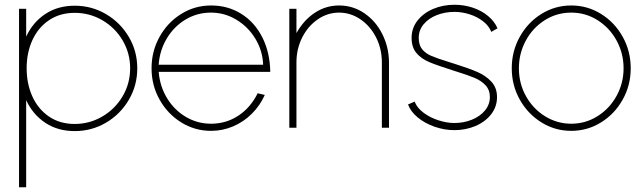

<svg xmlns="http://www.w3.org/2000/svg" viewBox="-20 -537 2701 807"><path d="M60 250V-500H90V-383Q118 -443.5 170.5 -478.2Q223 -513 294 -513Q365.5 -513 425.8 -477.5Q486 -442 521.5 -381.8Q557 -321.5 557 -250Q557 -178 521.5 -117.5Q486 -57 425.8 -21.5Q365.5 14 294 14Q223 14 170.5 -20.8Q118 -55.5 90 -116V250ZM294 -483Q232 -483 186.2 -452.2Q140.5 -421.5 116.2 -368.5Q92 -315.5 92 -250Q92 -185 116 -131.8Q140 -78.5 185.8 -47.2Q231.5 -16 294 -16Q356 -16 409.5 -47Q463 -78 495 -131.8Q527 -185.5 527 -250Q527 -313 495.8 -366.5Q464.5 -420 411 -451.5Q357.5 -483 294 -483Z M867 13Q799 13 741.8 -22.5Q684.5 -58 650.8 -118.2Q617 -178.5 617 -250Q617 -322 650.8 -382.5Q684.5 -443 741.8 -478.5Q799 -514 867 -514Q938 -514 994 -479Q1050 -444 1082.2 -380.8Q1114.5 -317.5 1116 -235H647Q652 -173.5 682.5 -123.8Q713 -74 761.5 -45.5Q810 -17 867 -17Q930.5 -17 981.8 -50.8Q1033 -84.5 1063 -145L1093 -138Q1073 -93.5 1038.8 -59.2Q1004.5 -25 960.2 -6Q916 13 867 13ZM1086 -265Q1084 -323 1054 -373.2Q1024 -423.5 974.2 -453.8Q924.5 -484 867 -484Q808.5 -484 759.8 -454.8Q711 -425.5 681 -375.2Q651 -325 647 -265Z M1615 0H1585V-275Q1585 -331.5 1560.8 -379.5Q1536.5 -427.5 1495 -455.8Q1453.5 -484 1405 -484Q1357 -484 1315.8 -455.8Q1274.5 -427.5 1250.2 -379.5Q1226 -331.5 1226 -275V0H1196V-500H1226V-398Q1257 -453 1303.5 -483.5Q1350 -514 1405 -514Q1463.5 -514 1511.2 -481.5Q1559 -449 1586.5 -394.5Q1614 -340 1615 -277Z M1890 10Q1847.5 10 1806.2 -4.5Q1765 -19 1735.2 -43.8Q1705.5 -68.5 1695 -98L1723 -110Q1723.5 -109.5 1723.8 -108.8Q1724 -108 1724 -107Q1734.5 -82 1761.8 -62Q1789 -42 1823.8 -31Q1858.5 -20 1890 -20Q1929 -20 1963.2 -33.8Q1997.5 -47.5 2018.2 -72.5Q2039 -97.5 2039 -129Q2039 -159 2020.8 -178.5Q2002.5 -198 1975.8 -209.2Q1949 -220.5 1902.5 -235Q1899.5 -236 1896.2 -237Q1893 -238 1890 -239Q1818.5 -261.5 1784.2 -276Q1750 -290.5 1730 -314.5Q1710 -338.5 1710 -378Q1710 -419 1735 -450.8Q1760 -482.5 1801.2 -499.8Q1842.5 -517 1890 -517Q1931 -517 1968 -504.5Q2005 -492 2032 -469.2Q2059 -446.5 2071 -418L2045 -403Q2035 -428.5 2010.5 -447.5Q1986 -466.5 1954 -476.8Q1922 -487 1890 -487Q1850 -487 1815.8 -473.5Q1781.5 -460 1760.8 -435.2Q1740 -410.5 1740 -378Q1740 -348 1754 -330.5Q1768 -313 1792 -302.5Q1816 -292 1865 -277Q1871 -275 1877.2 -273Q1883.5 -271 1890 -269Q1952 -249.5 1987 -234.2Q2022 -219 2045.5 -193.5Q2069 -168 2069 -129Q2069 -88 2044 -56.2Q2019 -24.5 1978 -7.2Q1937 10 1890 10Z M2381 13Q2313 13 2255.8 -22.5Q2198.5 -58 2164.8 -118.2Q2131 -178.5 2131 -250Q2131 -322 2164.8 -382.5Q2198.5 -443 2255.8 -478.5Q2313 -514 2381 -514Q2449 -514 2506.2 -478.5Q2563.5 -443 2597.2 -382.5Q2631 -322 2631 -250Q2631 -178.5 2597.2 -118.2Q2563.5 -58 2506.2 -22.5Q2449 13 2381 13ZM2381 -17Q2441.5 -17 2492 -49Q2542.5 -81 2571.8 -134.5Q2601 -188 2601 -250Q2601 -312.5 2571.8 -366.2Q2542.5 -420 2492 -452Q2441.5 -484 2381 -484Q2320 -484 2269.5 -452Q2219 -420 2190 -366.2Q2161 -312.5 2161 -250Q2161 -186 2190.8 -132.8Q2220.5 -79.5 2271.2 -48.2Q2322 -17 2381 -17Z"/></svg>

Font: Urbanist
Style: Regular
Weight: 400
Designer: Corey Hu
Foundry: Corey Hu
Version: Version 1.2; befe77262ef67d88f1d94aa3d2e49ef1327b4483